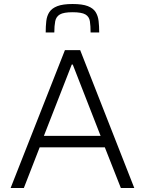

<svg xmlns="http://www.w3.org/2000/svg" viewBox="-20 -938 723 958"><path d="M33 0 304 -688H380L650 0H583L503 -203H178L99 0ZM199 -260H482L343 -616H338ZM342 -918Q391 -918 418 -907.5Q445 -897 457 -878Q469 -859 472 -833Q475 -807 475 -776H432Q432 -809 428.5 -832Q425 -855 406 -866Q387 -877 342 -877Q298 -877 279 -866Q260 -855 255.5 -832Q251 -809 251 -776H208Q208 -807 211 -833Q214 -859 226.5 -878Q239 -897 266.5 -907.5Q294 -918 342 -918Z"/></svg>

Font: Saira Thin Light
Style: Regular
Weight: 300
Version: Version 1.101